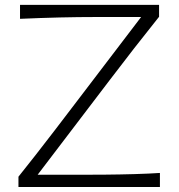

<svg xmlns="http://www.w3.org/2000/svg" viewBox="-20 -752 721 772"><path d="M54.2 0V-41.5Q84.5 -79.1 122.6 -127.9Q160.6 -176.8 199.5 -227.3Q238.3 -277.8 270.5 -320.3L547.4 -683.6H366.2Q226.1 -683.6 60.5 -676.3V-732.4H619.6V-684.6Q568.8 -621.1 519.5 -557.9Q470.2 -494.6 420.9 -429.7L131.3 -49.3H295.9Q344.7 -49.3 404.1 -49.8Q463.4 -50.3 521.5 -52Q579.6 -53.7 623 -56.6V0Z"/></svg>

Font: Pinar-DS2-FD Light
Style: Regular
Weight: 300
Designer: Amin Abedi
Version: Version 2.000